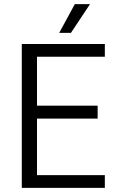

<svg xmlns="http://www.w3.org/2000/svg" viewBox="-20 -914 586 934"><path d="M86 -700H490V-638H160V-400H455V-337H160V-62H490V0H86ZM344 -894H418L325 -754H268Z"/></svg>

Font: Sarabun Light
Style: Regular
Weight: 300
Designer: Suppakit Chalermlarp | Katatrad Co.,Ltd.
Foundry: Cadson Demak Co.,Ltd.
Version: Version 1.000; ttfautohint (v1.6)